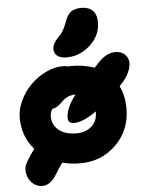

<svg xmlns="http://www.w3.org/2000/svg" viewBox="-62 -889 802 1057"><g transform="rotate(-5 339.0 -361.0)"><path d="M324.2 -575.2Q290.5 -575.2 272.7 -589.1Q254.9 -603 254.9 -627Q254.9 -656.7 285.2 -687Q305.2 -707 316.4 -726.8Q327.6 -746.6 338.9 -778.8Q352.1 -812.5 372.8 -826.2Q393.6 -839.8 426.8 -839.8Q467.8 -839.8 490 -817.9Q512.2 -795.9 512.2 -752.9Q512.2 -681.2 455.1 -628.2Q397.9 -575.2 324.2 -575.2ZM127.9 118.2Q106 118.2 86.2 105.2Q66.4 92.3 55.7 72Q44.9 51.8 43.7 26.9Q42.5 2 57.1 -22Q82 -64 102.1 -88.9Q37.1 -163.1 37.1 -266.1Q37.1 -313 60.1 -361.3Q83 -409.7 119.4 -446Q155.8 -482.4 203.4 -505.6Q251 -528.8 296.9 -528.8Q314 -528.8 327.1 -524.9Q332 -525.9 342.8 -525.9Q417 -525.9 472.2 -504.9Q479.5 -512.2 493.2 -527.8Q542.5 -581.1 590.8 -581.1Q623 -581.1 642.3 -564.7Q661.6 -548.3 664.8 -522.9Q668 -497.6 652.8 -463.6Q637.7 -429.7 605 -397L600.1 -392.1Q627 -338.4 627 -266.1Q627 -147.5 546.6 -67.6Q466.3 12.2 347.2 12.2Q295.4 12.2 249 0Q226.6 30.8 209 60.1Q175.3 118.2 127.9 118.2ZM333 -211.9Q299.8 -211.9 299.8 -242.2Q299.8 -296.9 354 -367.2Q310.1 -367.2 279.8 -336.9Q261.2 -318.4 248.5 -310.1Q235.8 -301.8 220.2 -299.8Q208 -279.3 208 -258.8Q208 -211.4 244.4 -182.6Q280.8 -153.8 341.8 -153.8Q392.1 -153.8 424.6 -182.6Q457 -211.4 457 -257.8V-265.1Q383.8 -211.9 333 -211.9Z"/></g></svg>

Font: Shantell Sans Normal
Style: Regular
Weight: 800
Designer: Stephen Nixon, Anya Danilova, Shantell Martin
Foundry: Arrow Type
Version: Version 1.006;[559af2be0]